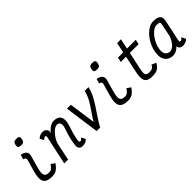

<svg xmlns="http://www.w3.org/2000/svg" viewBox="190 -2034 3221 3221"><g transform="rotate(-45 1800.0 -423.5)"><path d="M330 14Q247 14 202 -12Q157 -38 149 -98.5Q141 -159 170 -262L229 -471Q237 -498 227 -513.5Q217 -529 187 -533L209 -618Q274 -608 304.5 -574Q335 -540 320 -484L258 -262Q237 -188 240 -146Q243 -104 268 -87.5Q293 -71 338 -71Q361 -71 378 -78Q395 -85 413 -103.5Q431 -122 454 -155L523 -107Q491 -62 461.5 -35Q432 -8 400.5 3Q369 14 330 14ZM330 -725Q285 -725 271.5 -741.5Q258 -758 266 -799Q274 -835 291 -848Q308 -861 346 -861Q391 -861 405 -845Q419 -829 409 -787Q402 -751 385 -738Q368 -725 330 -725Z M1130 -110 1169 -36Q1155 -13 1121 0.5Q1087 14 1054 14Q1015 14 992.5 -6Q970 -26 968 -59Q968 -88 975.5 -137.5Q983 -187 1000 -253Q1017 -319 1045 -397Q1071 -474 1055.5 -510.5Q1040 -547 993 -547Q972 -547 945.5 -532.5Q919 -518 892.5 -492Q866 -466 842 -433.5Q818 -401 800.5 -365.5Q783 -330 776 -295L715 0H624L734 -513Q734 -516 736 -520.5Q738 -525 736 -530Q734 -539 729 -543Q724 -547 714 -547Q706 -547 695 -540.5Q684 -534 663 -514L626 -582Q640 -605 673.5 -618.5Q707 -632 741 -632Q771 -632 793.5 -617.5Q816 -603 826 -579.5Q836 -556 825 -527L820 -515Q864 -572 912 -602Q960 -632 1003 -632Q1103 -632 1136 -568.5Q1169 -505 1130 -388Q1107 -321 1090.5 -263Q1074 -205 1065 -160Q1056 -115 1057 -89Q1058 -80 1064.5 -75.5Q1071 -71 1080 -71Q1093 -71 1106.5 -82Q1120 -93 1130 -110Z M1392 1 1306 -618H1398L1464 -145Q1501 -207 1542.5 -266.5Q1584 -326 1622 -384.5Q1660 -443 1687.5 -501Q1715 -559 1726 -618H1816Q1800 -538 1761.5 -462Q1723 -386 1673 -310.5Q1623 -235 1571 -158Q1519 -81 1476 0Z M2130 14Q2047 14 2002 -12Q1957 -38 1949 -98.5Q1941 -159 1970 -262L2029 -471Q2037 -498 2027 -513.5Q2017 -529 1987 -533L2009 -618Q2074 -608 2104.5 -574Q2135 -540 2120 -484L2058 -262Q2037 -188 2040 -146Q2043 -104 2068 -87.5Q2093 -71 2138 -71Q2161 -71 2178 -78Q2195 -85 2213 -103.5Q2231 -122 2254 -155L2323 -107Q2291 -62 2261.5 -35Q2232 -8 2200.5 3Q2169 14 2130 14ZM2130 -725Q2085 -725 2071.5 -741.5Q2058 -758 2066 -799Q2074 -835 2091 -848Q2108 -861 2146 -861Q2191 -861 2205 -845Q2219 -829 2209 -787Q2202 -751 2185 -738Q2168 -725 2130 -725Z M2701 14Q2595 14 2563 -42Q2531 -98 2558 -225L2622 -533H2498L2517 -618H2641L2678 -800H2769L2731 -618H2939L2921 -533H2713L2646 -221Q2627 -136 2641.5 -103.5Q2656 -71 2710 -71Q2748 -71 2769 -77Q2790 -83 2804 -98Q2818 -113 2831 -138L2910 -103Q2887 -58 2859.5 -32.5Q2832 -7 2794.5 3.5Q2757 14 2701 14Z M3508 -110 3546 -36Q3533 -13 3499 0.5Q3465 14 3431 14Q3393 14 3370 -5.5Q3347 -25 3345 -52Q3344 -53 3344 -57Q3343 -58 3343 -59Q3314 -25 3276 -6Q3238 14 3200 14Q3145 14 3103.5 -9.5Q3062 -33 3040 -75.5Q3018 -118 3019 -174Q3019 -240 3038.5 -306Q3058 -372 3092.5 -430.5Q3127 -489 3171.5 -534.5Q3216 -580 3265.5 -606Q3315 -632 3363 -632Q3443 -632 3482.5 -608Q3522 -584 3522 -530Q3523 -525 3522 -515Q3521 -505 3516 -481.5Q3511 -458 3502 -413.5Q3493 -369 3477.5 -296.5Q3462 -224 3438 -116Q3434 -92 3435.5 -81.5Q3437 -71 3457 -71Q3470 -71 3484 -82Q3498 -93 3508 -110ZM3208 -71Q3242 -71 3275.5 -96Q3309 -121 3338 -164Q3367 -207 3384 -259Q3405 -361 3419.5 -431Q3434 -501 3435 -517Q3434 -535 3417 -541Q3400 -547 3355 -547Q3324 -547 3289.5 -525.5Q3255 -504 3222 -466.5Q3189 -429 3162.5 -382Q3136 -335 3120.5 -283.5Q3105 -232 3104 -183Q3106 -132 3134.5 -101.5Q3163 -71 3208 -71Z"/></g></svg>

Font: Victor Mono Thin SemiBold
Style: Italic
Weight: 600
Italic angle: -12°
Monospace: yes
Version: Version 1.561;gftools[0.9.30]